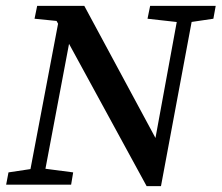

<svg xmlns="http://www.w3.org/2000/svg" viewBox="-20 -631 757 656"><path d="M1 0 9 -42 102 -56H123L230 -42L223 0ZM74 0 190 -611 237 -593 125 0ZM481 5 162 -580 208 -556 98 -567 107 -611H268L546 -95L530 5ZM484 -567 493 -611H717L709 -567L621 -554H600ZM530 5 492 -55 594 -611H645Z"/></svg>

Font: Lisu Bosa
Style: Bold Italic
Weight: 700
Italic angle: -19°
Designer: David Morse, Annie Olsen, Victor Gaultney, Frank Grießhammer (Latin)
Foundry: SIL International
Version: Version 2.000